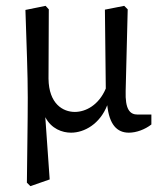

<svg xmlns="http://www.w3.org/2000/svg" viewBox="-20 -445 551 657"><path d="M150 169 135 -44C156 -4 193 9 223 9C269 9 322 -21 347 -85C354 -19 380 9 421 9C447 9 476 -2 498 -19V-53H451C424 -53 408 -71 410 -134L417 -413L405 -425L339 -412L342 -142C318 -85 273 -62 236 -62C196 -62 147 -89 146 -176L147 -413L136 -425L67 -411C71 -284 75 -196 75 -111C75 -23 73 70 72 180L84 192Z"/></svg>

Font: Yrsa
Style: Regular
Weight: 400
Designer: Anna Giedrys (Yrsa+Rasa design), David Brezina (Yrsa art-direction, Rasa art-direction, design)
Foundry: Rosetta Type Foundry
Version: Version 1.001;PS 1.1;hotconv 1.0.88;makeotf.lib2.5.647800